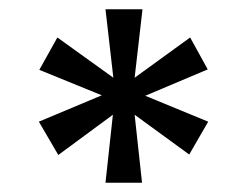

<svg xmlns="http://www.w3.org/2000/svg" viewBox="-20 -755 532 415"><path d="M208 -360 224 -507 106 -420 64 -492 200 -549 65 -604 104 -674 225 -587 208 -735H288L271 -587L391 -674L429 -605L294 -548L430 -492L389 -421L271 -507L287 -360Z"/></svg>

Font: DeepMind Sans Medium
Style: Regular
Weight: 500
Designer: Jonny Pinhorn / Modifications: Colophon Foundry
Foundry: Colophon Foundry
Version: Version 1.002; ttfautohint (v1.8.2)